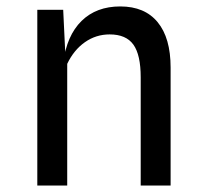

<svg xmlns="http://www.w3.org/2000/svg" viewBox="-20 -577 640 597"><path d="M96 0V-546.5H176.5L186 -348.5L176.5 -382Q187.5 -466.5 233.5 -511.8Q279.5 -557 354 -557Q430 -557 470.2 -508Q510.5 -459 510.5 -367V0H417.5V-336.5Q417.5 -406.5 394.8 -438.2Q372 -470 321 -470Q278.5 -470 244 -445.8Q209.5 -421.5 189 -378.5V0Z"/></svg>

Font: Spline Sans Mono
Style: Regular
Weight: 400
Monospace: yes
Designer: Eben Sorkin, Mirko Velimirovic
Foundry: Sorkin Type
Version: Version 1.004